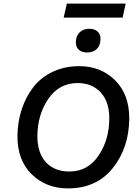

<svg xmlns="http://www.w3.org/2000/svg" viewBox="-20 -1038 779 1068"><path d="M679 -1018 662 -940H334L352 -1018ZM465 -746Q435 -746 418 -761.5Q401 -777 402 -805Q403 -839 423.5 -858.5Q444 -878 476 -878Q506 -878 523 -862.5Q540 -847 539 -819Q538 -784 518 -765Q498 -746 465 -746ZM358 10Q237 10 156.5 -68.5Q76 -147 77 -283Q78 -361 101 -430.5Q124 -500 166 -554Q208 -608 274 -639Q340 -670 421 -670Q541 -670 620.5 -591Q700 -512 699 -377Q697 -214 606.5 -102Q516 10 358 10ZM366 -84Q469 -84 528.5 -173Q588 -262 588 -380Q588 -472 540 -524Q492 -576 412 -576Q308 -576 248 -487Q188 -398 188 -280Q188 -187 235.5 -135.5Q283 -84 366 -84Z"/></svg>

Font: Elaine Sans Medium
Style: Italic
Weight: 500
Italic angle: -13°
Designer: Wei Huang
Foundry: Wei Huang
Version: Version 2.001;December 24, 2019;FontCreator 12.0.0.2547 64-b